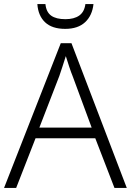

<svg xmlns="http://www.w3.org/2000/svg" viewBox="-20 -931 648 951"><path d="M547 0 452 -246H156L60 0H0L281 -717H334L608 0ZM339 -556Q333 -570 323 -600Q313 -630 306 -653Q298 -626 289 -600Q280 -574 274 -555L175 -299H434ZM443 -911Q437 -854 401.5 -821Q366 -788 303 -788Q238 -788 203.5 -820.5Q169 -853 165 -911H205Q209 -871 233.5 -853.5Q258 -836 304 -836Q347 -836 372.5 -854Q398 -872 403 -911Z"/></svg>

Font: Noto Sans Lao Looped Light
Style: Regular
Weight: 300
Designer: Mark Frömberg, Ben Mitchell
Foundry: The Fontpad Ltd
Version: Version 1.002; ttfautohint (v1.8.4.7-5d5b)